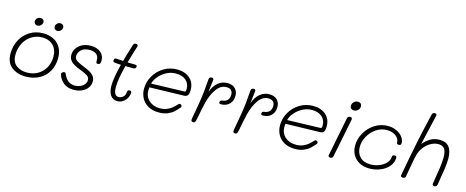

<svg xmlns="http://www.w3.org/2000/svg" viewBox="-40 -1456 5182 2135"><g transform="rotate(15 2551.0 -388.5)"><path d="M39 -206Q39 -291 76.5 -362Q114 -433 181 -474.5Q248 -516 334 -516Q401 -516 453 -490Q505 -464 534.5 -413.5Q564 -363 564 -293Q564 -207 527 -140.5Q490 -74 422.5 -37Q355 0 265 0Q170 0 104.5 -50Q39 -100 39 -206ZM509 -293Q509 -375 461.5 -422Q414 -469 336 -469Q266 -469 211 -433Q156 -397 125.5 -336.5Q95 -276 95 -206Q95 -122 145.5 -84.5Q196 -47 267 -47Q339 -47 394 -79.5Q449 -112 479 -168Q509 -224 509 -293ZM207 -620Q207 -643 223 -658Q239 -673 262 -673Q280 -673 291.5 -663Q303 -653 303 -637Q303 -615 286 -598.5Q269 -582 247 -582Q229 -582 218 -592.5Q207 -603 207 -620ZM436 -620Q436 -643 452 -658Q468 -673 491 -673Q508 -673 519 -663Q530 -653 530 -637Q530 -615 514 -598.5Q498 -582 475 -582Q457 -582 446.5 -592.5Q436 -603 436 -620Z M643 -116Q639 -126 639 -133Q640 -143 651 -151Q662 -159 673 -159Q681 -159 685 -154Q689 -149 695 -135Q736 -45 819 -45Q855 -45 884 -58Q913 -71 930 -93.5Q947 -116 947 -141Q947 -172 920.5 -190Q894 -208 839 -229Q794 -246 765 -261.5Q736 -277 716 -302.5Q696 -328 696 -366Q696 -405 718 -440Q740 -475 782.5 -497Q825 -519 882 -519Q950 -519 993.5 -484.5Q1037 -450 1037 -389Q1037 -365 1030 -354.5Q1023 -344 1005 -344Q991 -344 988 -352.5Q985 -361 985 -383Q985 -428 956.5 -449.5Q928 -471 882 -471Q818 -471 784.5 -439.5Q751 -408 751 -367Q751 -334 778.5 -315.5Q806 -297 863 -274Q909 -256 936.5 -241Q964 -226 983.5 -201.5Q1003 -177 1003 -141Q1003 -99 979 -66Q955 -33 913 -14.5Q871 4 818 4Q750 4 707 -29.5Q664 -63 643 -116Z M1447 -130Q1447 -98 1430 -67.5Q1413 -37 1384.5 -18.5Q1356 0 1323 0Q1271 0 1243 -39.5Q1215 -79 1215 -149Q1215 -238 1257 -401Q1216 -402 1182 -407Q1165 -409 1165 -426Q1165 -441 1172.5 -448Q1180 -455 1192 -454Q1233 -450 1270 -449Q1288 -518 1315 -603L1328 -647Q1335 -670 1359 -670Q1372 -670 1378.5 -662.5Q1385 -655 1381 -644Q1345 -529 1322 -446Q1376 -444 1407 -444Q1431 -444 1431 -429Q1431 -413 1423 -406Q1415 -399 1400 -399Q1341 -399 1309 -400Q1267 -237 1267 -148Q1267 -48 1323 -48Q1352 -48 1375.5 -69Q1399 -90 1399 -123Q1399 -135 1405.5 -143Q1412 -151 1427 -151Q1447 -151 1447 -130Z M1574 -210Q1574 -290 1614.5 -360Q1655 -430 1724 -471.5Q1793 -513 1876 -513Q1967 -513 2023 -464Q2079 -415 2079 -331Q2079 -287 2066 -269.5Q2053 -252 2023 -251L1628 -241Q1625 -223 1625 -206Q1625 -135 1673 -90.5Q1721 -46 1799 -46Q1845 -46 1879.5 -60.5Q1914 -75 1935.5 -93Q1957 -111 1989 -144Q1996 -151 2003 -151Q2012 -151 2020 -144.5Q2028 -138 2028 -129Q2028 -119 2018 -109Q1989 -76 1966 -55Q1943 -34 1900.5 -16Q1858 2 1799 2Q1727 2 1676 -27Q1625 -56 1599.5 -104.5Q1574 -153 1574 -210ZM2015 -297Q2026 -297 2029.5 -304Q2033 -311 2033 -330Q2033 -393 1990 -429.5Q1947 -466 1875 -466Q1814 -466 1761 -436Q1708 -406 1675 -363Q1642 -320 1636 -286Z M2577 -398Q2577 -337 2540.5 -301Q2504 -265 2448 -265Q2434 -265 2428 -268.5Q2422 -272 2422 -280Q2422 -306 2448 -308Q2529 -317 2529 -398Q2529 -427 2512 -446Q2495 -465 2456 -465Q2390 -465 2342.5 -398Q2295 -331 2270 -231Q2253 -160 2230 -37Q2225 -11 2218.5 -1.5Q2212 8 2197 8Q2174 8 2174 -14Q2174 -21 2175 -26L2210 -228Q2229 -340 2240 -501Q2241 -513 2250 -519.5Q2259 -526 2272 -526Q2294 -526 2292 -502Q2285 -434 2275 -360Q2302 -436 2349 -474Q2396 -512 2456 -512Q2514 -512 2545.5 -479.5Q2577 -447 2577 -398Z M3060 -398Q3060 -337 3023.5 -301Q2987 -265 2931 -265Q2917 -265 2911 -268.5Q2905 -272 2905 -280Q2905 -306 2931 -308Q3012 -317 3012 -398Q3012 -427 2995 -446Q2978 -465 2939 -465Q2873 -465 2825.5 -398Q2778 -331 2753 -231Q2736 -160 2713 -37Q2708 -11 2701.5 -1.5Q2695 8 2680 8Q2657 8 2657 -14Q2657 -21 2658 -26L2693 -228Q2712 -340 2723 -501Q2724 -513 2733 -519.5Q2742 -526 2755 -526Q2777 -526 2775 -502Q2768 -434 2758 -360Q2785 -436 2832 -474Q2879 -512 2939 -512Q2997 -512 3028.5 -479.5Q3060 -447 3060 -398Z M3140 -210Q3140 -290 3180.5 -360Q3221 -430 3290 -471.5Q3359 -513 3442 -513Q3533 -513 3589 -464Q3645 -415 3645 -331Q3645 -287 3632 -269.5Q3619 -252 3589 -251L3194 -241Q3191 -223 3191 -206Q3191 -135 3239 -90.5Q3287 -46 3365 -46Q3411 -46 3445.5 -60.5Q3480 -75 3501.5 -93Q3523 -111 3555 -144Q3562 -151 3569 -151Q3578 -151 3586 -144.5Q3594 -138 3594 -129Q3594 -119 3584 -109Q3555 -76 3532 -55Q3509 -34 3466.5 -16Q3424 2 3365 2Q3293 2 3242 -27Q3191 -56 3165.5 -104.5Q3140 -153 3140 -210ZM3581 -297Q3592 -297 3595.5 -304Q3599 -311 3599 -330Q3599 -393 3556 -429.5Q3513 -466 3441 -466Q3380 -466 3327 -436Q3274 -406 3241 -363Q3208 -320 3202 -286Z M3845 -624Q3845 -649 3864.5 -668Q3884 -687 3911 -687Q3931 -687 3943 -675.5Q3955 -664 3955 -644Q3955 -617 3935 -599Q3915 -581 3890 -581Q3870 -581 3857.5 -593Q3845 -605 3845 -624ZM3750 -30 3838 -474Q3840 -488 3848.5 -495Q3857 -502 3870 -502Q3884 -502 3889.5 -494Q3895 -486 3893 -474L3804 -31Q3802 -19 3793.5 -12.5Q3785 -6 3773 -6Q3760 -6 3754 -12.5Q3748 -19 3750 -30Z M4005 -206Q4005 -285 4045 -355.5Q4085 -426 4153.5 -469.5Q4222 -513 4305 -513Q4357 -513 4401.5 -492.5Q4446 -472 4472 -438.5Q4498 -405 4498 -368Q4498 -354 4492 -347.5Q4486 -341 4471 -341Q4447 -341 4447 -361Q4447 -406 4406 -436Q4365 -466 4305 -466Q4238 -466 4181.5 -428Q4125 -390 4092 -330Q4059 -270 4059 -206Q4059 -137 4101.5 -93Q4144 -49 4222 -49Q4275 -49 4323.5 -68.5Q4372 -88 4402 -122Q4432 -156 4432 -195Q4432 -204 4439 -209.5Q4446 -215 4459 -215Q4471 -215 4476.5 -211Q4482 -207 4482 -194Q4482 -140 4446 -96Q4410 -52 4350 -27Q4290 -2 4222 -2Q4154 -2 4105 -29.5Q4056 -57 4030.5 -103.5Q4005 -150 4005 -206Z M5044 -333Q5044 -284 5034 -214Q5024 -144 5003 -21Q5001 -12 4993 -5.5Q4985 1 4973 1Q4961 1 4954.5 -5.5Q4948 -12 4950 -24Q4971 -147 4980.5 -216Q4990 -285 4990 -333Q4990 -398 4969 -430.5Q4948 -463 4897 -463Q4855 -463 4815 -441.5Q4775 -420 4745 -385.5Q4715 -351 4700 -313Q4688 -282 4678 -233Q4668 -184 4653 -95L4640 -20Q4639 -11 4629.5 -5.5Q4620 0 4608 0Q4596 0 4589.5 -6Q4583 -12 4585 -21Q4626 -250 4660 -414Q4677 -503 4737 -758Q4743 -785 4768 -785Q4791 -785 4791 -768Q4791 -763 4790 -760Q4755 -614 4710 -413Q4742 -455 4789.5 -484Q4837 -513 4900 -513Q5044 -513 5044 -333Z"/></g></svg>

Font: Mali Light
Style: Italic
Weight: 300
Italic angle: -10°
Version: Version 1.000; ttfautohint (v1.6)